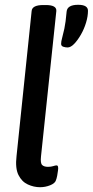

<svg xmlns="http://www.w3.org/2000/svg" viewBox="-20 -774 387 801"><path d="M147 7Q121 7 96 -4.5Q71 -16 57 -44Q43 -72 49 -123L112 -728Q114 -753 161 -753H171Q217 -753 215 -728L151 -121Q148 -93 156 -85.5Q164 -78 180 -78Q193 -78 202 -81Q211 -84 216 -84Q225 -84 222 -63Q221 -53 218.5 -40.5Q216 -28 213 -21Q209 -9 189 -1Q169 7 147 7ZM262 -576Q253 -576 244 -579Q235 -582 235 -591Q235 -601 239 -615Q243 -629 248.5 -654.5Q254 -680 258 -726Q261 -754 306 -754Q347 -754 347 -729Q347 -706 339 -679.5Q331 -653 317.5 -629.5Q304 -606 289.5 -591Q275 -576 262 -576Z"/></svg>

Font: Asap Condensed Condensed Medium
Style: Italic
Weight: 500
Width: 3
Italic angle: -6°
Designer: Pablo Cosgaya
Foundry: Omnibus-Type
Version: Version 3.001; ttfautohint (v1.8.4.7-5d5b)